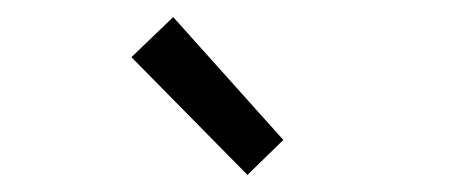

<svg xmlns="http://www.w3.org/2000/svg" viewBox="-20 -777 540 225"><path d="M134 -710 183 -757 312 -613 270 -572Z"/></svg>

Font: Oxanium ExtraLight
Style: Regular
Weight: 400
Version: Version 2.000